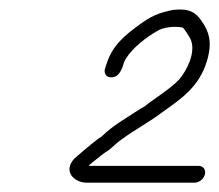

<svg xmlns="http://www.w3.org/2000/svg" viewBox="-20 -701 469 411"><path d="M418.7 -328C421 -337.8 415 -346 404.9 -346H172.9C171.5 -346 170.6 -346.3 170.1 -347L183.7 -358C193.5 -366 200.8 -371.7 205.6 -375C219.7 -383.1 226.4 -393.3 241 -403C268.1 -423 296.8 -438.1 323.7 -458C364.7 -487.8 407.2 -513.2 424 -574C434.7 -612.6 426.6 -634.2 412.2 -655C399.7 -674.4 385.4 -683.3 352 -680C318.7 -673.6 302.8 -666.1 277.5 -647.5C248.9 -626.5 220.9 -604.7 208.4 -565L205.1 -555C201.4 -545 207.1 -536.1 216.1 -535.5C231.8 -534.4 238.6 -546.7 243.5 -561C244.7 -566.3 246.9 -571.5 250.1 -576.5C264.4 -599.2 293.2 -621.2 315.4 -634C329 -643.2 354.5 -645.5 371.2 -642C376.5 -637.2 386.4 -620.8 388.6 -615.5C399.3 -589.1 380.6 -550.9 363.6 -531C342.5 -508.7 312.7 -492.1 289.2 -473C283.1 -469.7 276.5 -465.7 269.4 -461C247.2 -446.3 220.1 -430.8 201.1 -412C197.7 -408.7 194.1 -406 190.3 -404C180 -396.5 149.1 -370.7 139.6 -362C114.3 -334.9 137.6 -311.3 163.6 -310H396.6C406.7 -310 416.5 -318.2 418.7 -328Z"/></svg>

Font: HoneyBee
Style: LitIt
Weight: 300
Foundry: Cannot Into Space Fonts
Version: Version 0.89